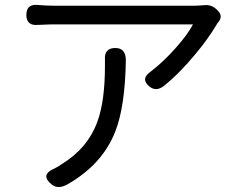

<svg xmlns="http://www.w3.org/2000/svg" viewBox="-20 -732 952 772"><path d="M188 10Q140 -29 198 -54Q215 -62 228 -72Q333 -136 372 -244Q402 -326 402 -469Q402 -480 402 -491Q398 -539 444 -539Q486 -539 486 -489Q483 -302 443 -202Q391 -70 250 10Q213 30 188 10ZM581 -384Q543 -415 587 -445Q640 -486 689 -542Q735 -594 756 -634H198Q178 -634 137 -632H134Q86 -627 86 -672Q86 -717 133 -712Q166 -709 198 -709H479H760Q772 -709 800 -711Q830 -715 852 -693L856 -689Q877 -668 859 -644Q858 -643 856 -641Q852 -636 851 -633Q817 -576 767 -516Q703 -438 637 -385Q607 -363 581 -384Z"/></svg>

Font: GenSenRounded JP R
Style: Regular
Weight: 400
Version: Version 1.501;PS 1;hotconv 16.6.51;makeotf.lib2.5.65220